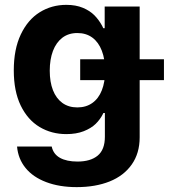

<svg xmlns="http://www.w3.org/2000/svg" viewBox="-20 -557 692 787"><path d="M49.9 43.5H191.9Q198.5 74.7 225.9 90Q253.2 105.2 297.7 105.2Q350.9 105.2 380.4 80.9Q409.9 56.5 409.9 3.7V-93.8H403.6L402.7 -91.3Q390.6 -67.2 372 -49.1Q353.3 -31 322.9 -19.1Q292.5 -7.3 252.1 -7.3Q191 -7.3 142.2 -36.5Q93.4 -65.8 64.9 -124.4Q36.5 -183.1 36.5 -268.6Q36.5 -355.3 65.3 -415.9Q94.1 -476.5 142.9 -506.8Q191.6 -537.1 252 -537.1Q290.9 -537.1 319.7 -525Q348.4 -513 366.8 -494.5Q385.1 -476 398.5 -451.5L403.4 -441.3H409.1V-530.3H552.5V5.8Q552.5 71.2 519.9 117.4Q487.4 163.5 429.3 186.8Q371.2 210 294.4 210Q223.2 210 169.2 189.4Q115.1 168.9 84.7 131.4Q54.2 94 49.9 43.5ZM410.8 -267.3Q410.8 -314.4 397.3 -349.3Q383.9 -384.2 358.5 -402.9Q333.1 -421.6 297 -421.6Q260.9 -421.6 235.5 -402.3Q210.2 -382.9 197 -348.1Q183.9 -313.2 183.9 -267.3Q183.9 -221.1 197 -187.4Q210.2 -153.7 235.5 -135.2Q260.9 -116.7 297 -116.7Q332.7 -116.7 358.3 -134.8Q383.9 -152.8 397.3 -186.6Q410.8 -220.3 410.8 -267.3ZM308.7 -314H652V-228.6H308.7Z"/></svg>

Font: Pretendard JP Variable
Style: Regular
Weight: 400
Designer: Base glyphs from Inter by Rasmus Andersson; Hangul glyphs from Noto Sans CJK(Source Han Sans) by Jang Soo-young and Kang
Foundry: Kil Hyung-jin
Version: Version 1.307;Glyphs 3.2 (3192)